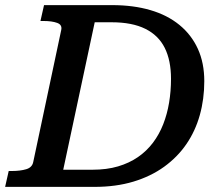

<svg xmlns="http://www.w3.org/2000/svg" viewBox="-44 -730 859 750"><path d="M128 -710H394Q477 -710 543.5 -690.5Q610 -671 657 -632.5Q704 -594 729 -539Q754 -484 754 -413Q754 -343 736.5 -280.5Q719 -218 684 -167Q649 -116 597 -78.5Q545 -41 477 -20.5Q409 0 325 0H-24L-10 -62H2Q35 -62 58.5 -69Q82 -76 86 -98L195 -612Q200 -633 179.5 -640.5Q159 -648 126 -648H114ZM392 -643H326L203 -67H317Q373 -67 417 -80Q461 -93 495 -116.5Q529 -140 553.5 -172.5Q578 -205 593.5 -244.5Q609 -284 616.5 -329Q624 -374 624 -422Q624 -494 599.5 -543Q575 -592 523.5 -617.5Q472 -643 392 -643Z"/></svg>

Font: Roboto Serif 20pt Medium
Style: Italic
Weight: 500
Italic angle: -10°
Version: Version 1.008